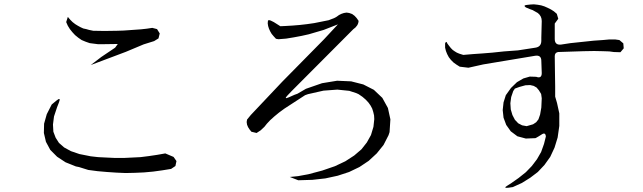

<svg xmlns="http://www.w3.org/2000/svg" viewBox="-20 -831 3040 908"><path d="M444.3 -87.9 484.4 -85.9 524.4 -84H565.4L604.5 -85.9L644.5 -87.9L683.6 -92.8L722.7 -98.6L761.7 -105.5L800.8 -88.9L814.5 -69.3L809.6 -45.9L789.1 -32.2L747.1 -25.4L704.1 -19.5L661.1 -15.6L618.2 -13.7L574.2 -12.7L530.3 -14.6L486.3 -17.6L441.4 -21.5L397.5 -27.3L353.5 -41L338.9 -43.9L290 -63.5L250 -89.8L217.8 -122.1L197.3 -160.2L187.5 -202.1L188.5 -246.1L201.2 -291L224.6 -336.9L247.1 -355.5Q269.5 -374 258.8 -346.7L250 -324.2L235.4 -280.3L230.5 -242.2L232.4 -208L243.2 -179.7L258.8 -155.3L283.2 -133.8L315.4 -116.2L355.5 -102.5L409.2 -91.8ZM709 -636.7 659.2 -621.1 575.2 -585.9 409.2 -523.4 459 -561.5 524.4 -605.5 537.1 -623 474.6 -622.1H442.4L404.3 -627L384.8 -633.8L366.2 -641.6L350.6 -652.3L335 -665L322.3 -678.7L310.5 -693.4L300.8 -709L293 -726.6L300.8 -751L312.5 -737.3L323.2 -726.6L335.9 -716.8L348.6 -709L361.3 -702.1L374 -696.3L387.7 -693.4L401.4 -689.5L420.9 -685.5L474.6 -684.6L534.2 -685.5L564.5 -686.5L592.8 -688.5L647.5 -692.4L673.8 -695.3L700.2 -699.2L722.7 -693.4L735.4 -672.9L729.5 -649.4Z M1817.4 -191.4 1793.9 -145.5 1761.7 -105.5 1723.6 -70.3 1679.7 -41 1630.9 -17.6 1577.1 0 1518.6 12.7 1457 19.5 1390.6 21.5 1350.6 5.9 1389.6 2 1411.1 -2 1437.5 -6.8 1503.9 -24.4 1563.5 -44.9 1613.3 -68.4 1655.3 -95.7 1689.5 -125 1714.8 -157.2 1734.4 -192.4 1746.1 -231.4 1750 -267.6 1749 -285.2 1745.1 -301.8 1740.2 -317.4 1732.4 -332 1722.7 -345.7 1710 -359.4 1694.3 -373 1675.8 -385.7 1665 -390.6 1631.8 -401.4 1575.2 -407.2 1509.8 -402.3 1436.5 -385.7 1422.9 -380.9 1325.2 -317.4 1299.8 -298.8 1277.3 -280.3 1257.8 -262.7 1242.2 -246.1 1230.5 -231.4 1212.9 -214.8 1193.4 -202.1 1168.9 -208 1160.2 -218.8 1153.3 -229.5 1148.4 -241.2 1146.5 -253.9 1148.4 -265.6 1166 -287.1 1314.5 -444.3 1511.7 -644.5 1578.1 -715.8 1510.7 -689.5 1440.4 -668.9 1405.3 -661.1 1369.1 -654.3 1333 -648.4 1296.9 -645.5 1285.2 -647.5 1274.4 -659.2 1264.6 -670.9 1257.8 -682.6 1252 -695.3 1248 -708 1246.1 -720.7 1247.1 -732.4Q1250 -744.1 1294.9 -713.9L1305.7 -707L1328.1 -708L1362.3 -710L1397.5 -712.9L1431.6 -716.8L1465.8 -721.7L1534.2 -735.4L1559.6 -745.1L1572.3 -752L1583 -759.8L1594.7 -765.6L1606.4 -769.5L1619.1 -771.5L1631.8 -769.5L1645.5 -764.6L1657.2 -755.9L1667 -745.1L1675.8 -732.4Q1674.8 -709 1650.4 -692.4L1359.4 -400.4L1339.8 -379.9Q1320.3 -359.4 1346.7 -371.1L1373 -382.8L1386.7 -387.7L1426.8 -411.1L1502.9 -437.5L1574.2 -449.2L1640.6 -446.3L1698.2 -431.6L1748 -406.2L1788.1 -368.2L1814.5 -320.3L1826.2 -266.6L1822.3 -206.1Z M2861.3 -587.9 2831.1 -588.9 2790 -589.8 2740.2 -588.9 2619.1 -585Q2603.5 -582 2603.5 -565.4L2604.5 -488.3L2605.5 -421.9V-374L2614.3 -343.8L2625 -294.9V-235.4L2617.2 -180.7L2602.5 -132.8L2582 -88.9L2554.7 -50.8L2523.4 -17.6L2487.3 9.8L2448.2 34.2L2405.3 53.7L2385.7 56.6Q2356.4 60.5 2380.9 45.9L2396.5 36.1L2432.6 10.7L2466.8 -16.6L2495.1 -45.9L2519.5 -78.1L2539.1 -112.3L2552.7 -150.4L2561.5 -185.5Q2559.6 -207 2542 -195.3L2526.4 -185.5L2512.7 -177.7L2466.8 -175.8L2426.8 -186.5L2395.5 -210L2374 -240.2L2361.3 -274.4L2357.4 -310.5L2361.3 -346.7L2372.1 -380.9L2396.5 -415L2424.8 -442.4L2455.1 -460L2485.4 -468.8L2515.6 -467.8Q2542 -458 2542 -485.4L2540 -543Q2540 -571.3 2511.7 -567.4L2265.6 -526.4L2195.3 -510.7L2154.3 -515.6L2138.7 -525.4L2125 -535.2L2112.3 -547.9L2102.5 -560.5L2094.7 -575.2L2088.9 -589.8L2085 -605.5V-626Q2090.8 -639.6 2095.7 -625L2104.5 -613.3L2112.3 -603.5L2121.1 -594.7L2130.9 -587.9L2140.6 -582L2152.3 -577.1L2170.9 -571.3L2216.8 -575.2L2258.8 -578.1L2307.6 -582L2363.3 -587.9L2429.7 -592.8L2511.7 -605.5Q2540 -609.4 2540 -638.7V-653.3L2542 -731.4Q2542 -754.9 2523.4 -769.5L2499 -783.2L2485.4 -788.1L2466.8 -795.9Q2453.1 -805.7 2470.7 -807.6L2488.3 -809.6L2504.9 -810.5L2522.5 -808.6L2539.1 -805.7L2554.7 -800.8L2570.3 -793.9L2585.9 -786.1L2599.6 -777.3L2613.3 -765.6L2620.1 -742.2L2603.5 -719.7V-646.5Q2603.5 -617.2 2632.8 -620.1L2677.7 -627L2788.1 -638.7L2830.1 -641.6L2862.3 -644.5H2888.7L2909.2 -641.6L2927.7 -626L2929.7 -602.5L2914.1 -584L2882.8 -585ZM2526.4 -266.6 2534.2 -289.1 2540 -322.3 2542 -366.2 2539.1 -386.7 2528.3 -404.3 2517.6 -417 2503.9 -424.8 2487.3 -428.7 2464.8 -427.7 2436.5 -419.9 2415 -412.1 2407.2 -400.4 2397.5 -372.1 2393.6 -342.8 2395.5 -313.5 2403.3 -287.1 2415 -264.6 2430.7 -248 2449.2 -238.3 2470.7 -234.4 2501 -243.2 2515.6 -252.9Z"/></svg>

Font: B2 Hana
Style: Regular
Weight: 500
Version: 2020-08-05; (max)